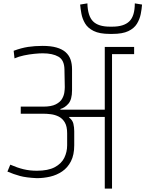

<svg xmlns="http://www.w3.org/2000/svg" viewBox="-20 -1118 862 1138"><path d="M822 -1091Q820 -1064 814 -1034Q808 -1004 791.5 -977Q775 -950 740.5 -933.5Q706 -917 646 -917H631Q570 -917 535 -934.5Q500 -952 484 -979.5Q468 -1007 462.5 -1037Q457 -1067 455 -1091L498 -1098Q500 -1023 531.5 -991.5Q563 -960 631 -960H646Q714 -960 746.5 -991.5Q779 -1023 779 -1098ZM61 -817Q107 -834 146.5 -840Q186 -846 233 -846Q281 -846 314.5 -836.5Q348 -827 368.5 -809Q389 -791 398 -765.5Q407 -740 407 -707V-583Q407 -528 385.5 -503.5Q364 -479 338 -472V-468H601V-840H775V-797H644V0H601V-425Q589 -425 564 -425Q539 -425 507.5 -425Q476 -425 445.5 -425Q415 -425 391 -425L390 -421Q410 -406 415 -384.5Q420 -363 420 -340V-257Q420 -200 400.5 -162Q381 -124 348.5 -102Q316 -80 277 -71Q238 -62 198 -62Q135 -65 98.5 -75Q62 -85 24 -101L41 -142Q82 -124 119 -115Q156 -106 198 -106Q265 -106 304.5 -127Q344 -148 361 -182.5Q378 -217 378 -257V-328Q378 -369 364 -392.5Q350 -416 328 -427Q306 -438 281.5 -441Q257 -444 236 -444H103V-486H236Q284 -486 310.5 -499.5Q337 -513 348 -532.5Q359 -552 361.5 -571Q364 -590 364 -602L362 -707Q361 -762 326.5 -782Q292 -802 233 -802Q213 -802 183 -799Q153 -796 122 -789.5Q91 -783 66 -772Z"/></svg>

Font: Matangi Light
Style: Regular
Weight: 300
Designer: Prashant Pant
Foundry: The Graphic Ant
Version: Version 3.002